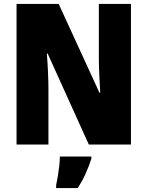

<svg xmlns="http://www.w3.org/2000/svg" viewBox="-20 -734 749 975"><path d="M645 0H431L222 -462H218Q222 -410 224 -362Q226 -314 226 -281V0H64V-714H278L485 -263H489Q486 -311 484 -356.5Q482 -402 482 -436V-714H645ZM444 72Q431 112 414.5 148.5Q398 185 375 221H265V207Q269 189 273.5 162Q278 135 281 108Q284 81 284 61H444Z"/></svg>

Font: Noto Sans Malayalam Condensed Black
Style: Regular
Weight: 900
Width: 3
Designer: Jelle Bosma - Monotype Design Team
Foundry: Monotype Imaging Inc.
Version: Version 2.104; ttfautohint (v1.8.4.7-5d5b)